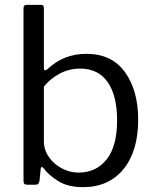

<svg xmlns="http://www.w3.org/2000/svg" viewBox="-20 -762 639 792"><path d="M93 0Q84 0 80.5 -3.5Q77 -7 77 -16V-728Q77 -742 89 -742H151Q161 -742 161 -728V-483Q161 -472 166 -472Q169 -472 176 -477Q243 -540 336 -540Q441 -540 495.5 -464.5Q550 -389 550 -268Q550 -139 489.5 -64.5Q429 10 322 10Q261 10 221 -14.5Q181 -39 159 -69Q156 -73 153 -73Q149 -73 148 -66L143 -16Q141 -7 137.5 -3.5Q134 0 125 0ZM161 -179Q161 -144 181.5 -114.5Q202 -85 235 -67.5Q268 -50 304 -50Q376 -50 419.5 -104Q463 -158 463 -266Q463 -368 424 -423.5Q385 -479 311 -479Q266 -479 227.5 -459Q189 -439 161 -405Z"/></svg>

Font: Libre Franklin
Style: Regular
Weight: 400
Designer: Pablo Impallari, Rodrigo Fuenzalida
Foundry: Impallari Type
Version: Version 1.002; ttfautohint (v1.5)